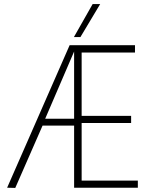

<svg xmlns="http://www.w3.org/2000/svg" viewBox="-20 -922 716 943"><path d="M15 0 322 -700H643V-664H381V-353H624V-318H381V-35H657V0H344V-305H189L55 1ZM202 -339H344V-669ZM343 -740 435 -902H472L375 -740Z"/></svg>

Font: Georama SemiCondensed ExtraLight
Style: Regular
Weight: 200
Width: 4
Designer: Jean-Baptiste Levee
Foundry: Production Type
Version: Version 1.000